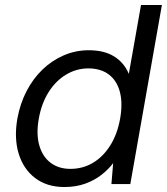

<svg xmlns="http://www.w3.org/2000/svg" viewBox="-20 -740 671 772"><path d="M239 12Q169 12 121.5 -24Q74 -60 55 -122.5Q36 -185 50 -264Q61 -324 87 -374Q113 -424 151 -460.5Q189 -497 236.5 -517.5Q284 -538 337 -538Q399 -538 439 -513Q479 -488 498 -443L547 -720H631L504 0H428L435 -84Q416 -59 388 -37Q360 -15 322.5 -1.5Q285 12 239 12ZM263 -61Q313 -61 354 -85.5Q395 -110 423.5 -155.5Q452 -201 463 -263Q474 -325 462 -370.5Q450 -416 417.5 -440.5Q385 -465 335 -465Q288 -465 246.5 -440.5Q205 -416 176 -370.5Q147 -325 136 -263Q125 -201 138 -155.5Q151 -110 183.5 -85.5Q216 -61 263 -61Z"/></svg>

Font: DM Sans 9pt
Style: Italic
Weight: 400
Italic angle: -10°
Designer: Colophon Foundry, Jonny Pinhorn
Foundry: Colophon Foundry
Version: Version 4.004